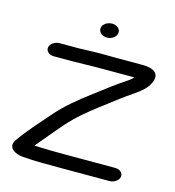

<svg xmlns="http://www.w3.org/2000/svg" viewBox="-100 -715 752 827"><g transform="rotate(15 275.5 -301.0)"><path d="M255.6 -600.5C252.7 -582.2 269.6 -566.5 292.7 -566.5C314.8 -566.5 332.6 -581.5 335.1 -597.5C338 -615.4 321.5 -630.5 299.1 -630.5C279.1 -630.5 258.4 -618.1 255.6 -600.5ZM285.7 -431.5H450.9C444.9 -424.6 437.8 -418.2 422.5 -408.1C374.6 -376.5 348.6 -355 297.4 -316.6C241.2 -274.5 190.9 -233.9 147.9 -184.1C105.7 -135.3 62 -88.3 26.3 -36.8C2.4 -0.5 40 20.5 75.8 23.4C128 27.7 182.5 27.5 243 27.5H463C483.6 27.5 503.4 13.5 506 -3C508.6 -19.5 493.3 -33.5 472.7 -33.5H252.7C200.9 -33.5 155.6 -34 110.9 -36.3C145.3 -75.9 173.5 -111.9 210.3 -153.8C248.3 -197.1 294.6 -235.9 346 -274.4C397.3 -312.9 422.4 -333.9 467 -363.9C496.2 -383.7 520 -403.3 532 -430.2C551.3 -473.4 522.9 -492.5 470.4 -492.5H347.9C332.2 -492.5 314.8 -492.7 295.8 -493C260 -493.6 216 -490.5 185.1 -490.5H101.3C80.7 -490.5 61 -476.5 58.4 -460C55.7 -443.5 71.1 -429.5 91.7 -429.5H175.4C207.6 -429.5 251 -431.5 285.7 -431.5Z"/></g></svg>

Font: CiSf OpenHand
Style: BdExtObl
Weight: 400
Foundry: Cannot Into Space Fonts
Version: Version 0.7892